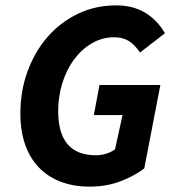

<svg xmlns="http://www.w3.org/2000/svg" viewBox="-20 -684 651 716"><path d="M56 -261Q56 -345 83 -418.5Q110 -492 157.5 -546.5Q205 -601 270.5 -632.5Q336 -664 413 -664Q476 -664 521.5 -636.5Q567 -609 595 -560L502 -488Q483 -517 460.5 -531Q438 -545 406 -545Q361 -545 322.5 -522.5Q284 -500 256 -462Q228 -424 212.5 -374Q197 -324 197 -270Q197 -232 204.5 -202Q212 -172 229 -150Q246 -128 273 -116.5Q300 -105 338 -105Q358 -105 376.5 -111Q395 -117 409 -127L437 -255H330L351 -367H578L518 -56Q480 -27 428 -7.5Q376 12 314 12Q254 12 206 -6.5Q158 -25 124.5 -60Q91 -95 73.5 -145.5Q56 -196 56 -261Z"/></svg>

Font: mr_Source Sans Pro
Style: Bold Italic
Weight: 700
Italic angle: -11°
Designer: Paul D. Hunt
Foundry: Adobe Systems Incorporated
Version: Version 1.036;July 10, 2024;FontCreator 11.5.0.2430 64-bit